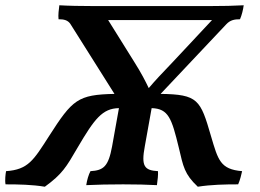

<svg xmlns="http://www.w3.org/2000/svg" viewBox="-46 -699 986 728"><path d="M754 -183C714 -321 705 -341 563 -343L812 -607C827 -623 843 -626 864 -626C871 -642 876 -663 878 -679C846 -677 796 -676 750 -676H308C261 -676 211 -677 179 -679C177 -663 174 -642 176 -626C196 -626 211 -623 221 -608L388 -343C249 -340 229 -322 140 -183C81 -91 61 -56 -23 -50C-25 -40 -28 -15 -25 0C24 0 76 1 124 9C190 -39 205 -65 248 -139C312 -248 342 -288 405 -289L379 -144C365 -68 347 -53 297 -50C290 -37 284 -17 281 3C318 1 373 0 421 0C468 0 513 1 549 3C552 -17 554 -37 553 -50C501 -53 489 -69 503 -144L529 -289C593 -287 605 -250 632 -139C649 -67 653 -39 704 9C754 1 808 0 857 0C864 -15 870 -40 872 -50C789 -57 781 -92 754 -183ZM758 -623 614 -469C566 -419 540 -391 518 -365C505 -392 491 -420 462 -466L364 -623Z"/></svg>

Font: Vollkorn Semibold
Style: Italic
Weight: 600
Italic angle: -11°
Designer: Friedrich Althausen
Foundry: Friedrich Althausen
Version: Version 4.015;PS 004.015;hotconv 1.0.88;makeotf.lib2.5.64775